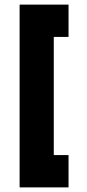

<svg xmlns="http://www.w3.org/2000/svg" viewBox="-20 -727 379 832"><path d="M65 -707H277V-567H213V-55H277V85H65Z"/></svg>

Font: Athiti
Style: Bold
Weight: 700
Designer: CadsonDemak Team
Foundry: CadsonDemak
Version: Version 1.033